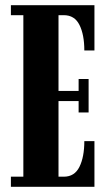

<svg xmlns="http://www.w3.org/2000/svg" viewBox="-20 -720 423 740"><path d="M22 0V-39H70V-661.5H22V-700H344V-525.5H305Q305 -586.5 286.2 -624Q267.5 -661.5 226 -661.5H205.5V-369.5H283V-415.5H321.5V-286.5H283V-330.5H205.5V-39H226Q267.5 -39 286.2 -77Q305 -115 305 -176H344V0Z"/></svg>

Font: Imbue 10pt ExtraBold
Style: Regular
Weight: 800
Designer: Tyler Finck
Foundry: Etcetera Type Company
Version: Version 1.102; ttfautohint (v1.8.3)